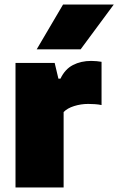

<svg xmlns="http://www.w3.org/2000/svg" viewBox="-20 -828 522 848"><path d="M48.5 0V-550H221.5L238 -480.5H247Q267 -522.5 302.2 -540.8Q337.5 -559 383 -559Q395 -559 407.2 -557.8Q419.5 -556.5 428.5 -555V-364Q414.5 -367 398.5 -368Q382.5 -369 369.5 -369Q337.5 -369 307.2 -359.5Q277 -350 261 -333V0ZM142 -610 258.5 -808H482.5L336 -610Z"/></svg>

Font: Encode Sans Black
Style: Regular
Weight: 900
Designer: Multiple Designers
Foundry: Impallari Type
Version: Version 3.002; ttfautohint (v1.8.3) -l 8 -r 50 -G 200 -x 14 